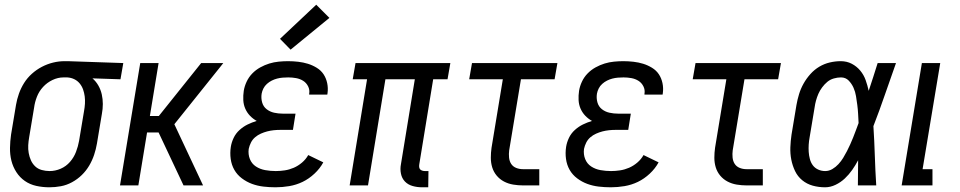

<svg xmlns="http://www.w3.org/2000/svg" viewBox="-20 -788 4078 816"><path d="M190 8Q161 8 134 2Q107 -4 85.5 -19Q64 -34 49.5 -56.5Q35 -79 28.5 -105Q22 -131 22.5 -159.5Q23 -188 27 -216L48 -342Q52 -366 60.5 -390Q69 -414 82.5 -435.5Q96 -457 115.5 -474.5Q135 -492 158 -504Q181 -516 205.5 -522Q230 -528 254 -528H269L504 -520L492 -451L373 -455Q388 -442 398 -424.5Q408 -407 412.5 -387Q417 -367 417 -346Q417 -325 413 -304L392 -178Q388 -154 380 -130Q372 -106 359 -84Q346 -62 327.5 -44Q309 -26 286 -13.5Q263 -1 238.5 3.5Q214 8 190 8ZM191 -61Q215 -61 238 -71Q261 -81 277.5 -100Q294 -119 303 -142.5Q312 -166 316 -189L337 -315Q340 -331 341 -347Q342 -363 340 -378.5Q338 -394 333 -408Q328 -422 318.5 -433.5Q309 -445 295.5 -451.5Q282 -458 266 -459H250Q226 -459 203 -448Q180 -437 163 -418.5Q146 -400 137 -377Q128 -354 125 -331L104 -205Q101 -188 100 -171Q99 -154 102 -137.5Q105 -121 111.5 -106.5Q118 -92 129.5 -81Q141 -70 157.5 -65.5Q174 -61 191 -61Z M490 0 576 -520H654L617 -295H655L835 -520H929L918 -506L721 -260L843 0H760L654 -225H605L568 0Z M1151 8Q1125 8 1099.5 5Q1074 2 1051 -6.5Q1028 -15 1008 -30Q988 -45 976 -66Q964 -87 960.5 -112.5Q957 -138 961 -164Q964 -183 973 -202Q982 -221 998 -235.5Q1014 -250 1032.5 -259Q1051 -268 1071 -274Q1055 -283 1042.5 -296Q1030 -309 1022.5 -326Q1015 -343 1014 -362.5Q1013 -382 1016 -402Q1019 -421 1028 -440.5Q1037 -460 1052 -475.5Q1067 -491 1086 -501.5Q1105 -512 1124.5 -518Q1144 -524 1164.5 -526Q1185 -528 1204 -528Q1226 -528 1247.5 -525.5Q1269 -523 1288.5 -517Q1308 -511 1326 -500Q1344 -489 1355 -472.5Q1366 -456 1370.5 -435Q1375 -414 1372 -392L1371 -386H1294V-389Q1297 -406 1289.5 -421Q1282 -436 1268.5 -444.5Q1255 -453 1238.5 -456Q1222 -459 1205 -459Q1193 -459 1181 -458Q1169 -457 1157.5 -454Q1146 -451 1135 -445.5Q1124 -440 1114.5 -431.5Q1105 -423 1099.5 -412Q1094 -401 1092 -390Q1089 -371 1094 -353Q1099 -335 1113 -324Q1127 -313 1145 -309Q1163 -305 1182 -305H1236L1225 -236H1171Q1157 -236 1143 -234.5Q1129 -233 1115.5 -229.5Q1102 -226 1088.5 -220Q1075 -214 1064 -204.5Q1053 -195 1046.5 -182Q1040 -169 1037 -155Q1034 -132 1042 -112Q1050 -92 1067.5 -80.5Q1085 -69 1107 -65Q1129 -61 1152 -61Q1171 -61 1190.5 -64Q1210 -67 1228.5 -75Q1247 -83 1263.5 -97Q1280 -111 1290 -129L1354 -98Q1340 -72 1316.5 -50Q1293 -28 1266 -15Q1239 -2 1209.5 3Q1180 8 1151 8ZM1215 -577 1170 -623 1324 -768 1380 -712Z M1774 8Q1753 8 1733.5 2.5Q1714 -3 1701 -16.5Q1688 -30 1684 -50Q1680 -70 1684 -90L1743 -451H1618L1544 0H1466L1540 -451H1479L1491 -520H1894L1882 -451H1821L1762 -90Q1761 -84 1761.5 -78.5Q1762 -73 1765 -69Q1768 -65 1774 -63Q1780 -61 1786 -61H1801L1800 8Z M2203 0Q2182 0 2161 -3.5Q2140 -7 2122 -16.5Q2104 -26 2091 -41.5Q2078 -57 2072 -76.5Q2066 -96 2066 -117.5Q2066 -139 2069 -160L2117 -451H1974L1986 -520H2349L2337 -451H2194L2144 -149Q2142 -134 2143.5 -118.5Q2145 -103 2152.5 -91.5Q2160 -80 2173.5 -74.5Q2187 -69 2203 -69H2272V0Z M2576 8Q2550 8 2524.5 5Q2499 2 2476 -6.5Q2453 -15 2433 -30Q2413 -45 2401 -66Q2389 -87 2385.5 -112.5Q2382 -138 2386 -164Q2389 -183 2398 -202Q2407 -221 2423 -235.5Q2439 -250 2457.5 -259Q2476 -268 2496 -274Q2480 -283 2467.5 -296Q2455 -309 2447.5 -326Q2440 -343 2439 -362.5Q2438 -382 2441 -402Q2444 -421 2453 -440.5Q2462 -460 2477 -475.5Q2492 -491 2511 -501.5Q2530 -512 2549.5 -518Q2569 -524 2589.5 -526Q2610 -528 2629 -528Q2651 -528 2672.5 -525.5Q2694 -523 2713.5 -517Q2733 -511 2751 -500Q2769 -489 2780 -472.5Q2791 -456 2795.5 -435Q2800 -414 2797 -392L2796 -386H2719V-389Q2722 -406 2714.5 -421Q2707 -436 2693.5 -444.5Q2680 -453 2663.5 -456Q2647 -459 2630 -459Q2618 -459 2606 -458Q2594 -457 2582.5 -454Q2571 -451 2560 -445.5Q2549 -440 2539.5 -431.5Q2530 -423 2524.5 -412Q2519 -401 2517 -390Q2514 -371 2519 -353Q2524 -335 2538 -324Q2552 -313 2570 -309Q2588 -305 2607 -305H2661L2650 -236H2596Q2582 -236 2568 -234.5Q2554 -233 2540.5 -229.5Q2527 -226 2513.5 -220Q2500 -214 2489 -204.5Q2478 -195 2471.5 -182Q2465 -169 2462 -155Q2459 -132 2467 -112Q2475 -92 2492.5 -80.5Q2510 -69 2532 -65Q2554 -61 2577 -61Q2596 -61 2615.5 -64Q2635 -67 2653.5 -75Q2672 -83 2688.5 -97Q2705 -111 2715 -129L2779 -98Q2765 -72 2741.5 -50Q2718 -28 2691 -15Q2664 -2 2634.5 3Q2605 8 2576 8Z M3153 0Q3132 0 3111 -3.5Q3090 -7 3072 -16.5Q3054 -26 3041 -41.5Q3028 -57 3022 -76.5Q3016 -96 3016 -117.5Q3016 -139 3019 -160L3067 -451H2924L2936 -520H3299L3287 -451H3144L3094 -149Q3092 -134 3093.5 -118.5Q3095 -103 3102.5 -91.5Q3110 -80 3123.5 -74.5Q3137 -69 3153 -69H3222V0Z M3487 8Q3459 8 3434 1Q3409 -6 3389.5 -22Q3370 -38 3359 -61Q3348 -84 3343 -109.5Q3338 -135 3339 -162Q3340 -189 3344 -216L3365 -342Q3369 -365 3376 -388Q3383 -411 3395 -432.5Q3407 -454 3424 -473Q3441 -492 3462 -504.5Q3483 -517 3506.5 -522.5Q3530 -528 3553 -528Q3579 -528 3600 -517Q3621 -506 3636 -488Q3651 -470 3659 -447.5Q3667 -425 3672 -402Q3682 -432 3691.5 -461.5Q3701 -491 3710 -520H3788Q3764 -453 3741 -386Q3718 -319 3692 -252Q3696 -189 3698 -126Q3700 -63 3704 0H3626Q3626 -27 3626.5 -53.5Q3627 -80 3627 -107Q3616 -86 3602 -66Q3588 -46 3570.5 -29.5Q3553 -13 3531 -2.5Q3509 8 3487 8ZM3487 -61Q3503 -61 3517.5 -69.5Q3532 -78 3543.5 -90.5Q3555 -103 3563.5 -117Q3572 -131 3579.5 -145.5Q3587 -160 3593.5 -174.5Q3600 -189 3606 -204Q3612 -219 3617.5 -234Q3623 -249 3629 -265Q3628 -284 3627 -303.5Q3626 -323 3623.5 -342Q3621 -361 3618 -379.5Q3615 -398 3607.5 -415Q3600 -432 3587 -445.5Q3574 -459 3554 -459Q3539 -459 3523.5 -454.5Q3508 -450 3496 -440Q3484 -430 3474 -416.5Q3464 -403 3458 -389Q3452 -375 3448 -360.5Q3444 -346 3442 -331L3421 -205Q3418 -189 3417 -173.5Q3416 -158 3417 -142.5Q3418 -127 3422 -112Q3426 -97 3434.5 -85.5Q3443 -74 3457 -67.5Q3471 -61 3487 -61Z M3812 0 3898 -520H3976L3901 -69H3943V0Z"/></svg>

Font: Iosevka QP
Style: Italic
Weight: 400
Italic angle: -9°
Designer: Belleve Invis
Foundry: Belleve Invis
Version: Version 20.0.0; ttfautohint (v1.8.4)